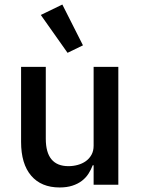

<svg xmlns="http://www.w3.org/2000/svg" viewBox="-20 -815 620 847"><path d="M393 -86H389Q382 -67 370.5 -49Q359 -31 341.5 -17.5Q324 -4 299.5 4Q275 12 243 12Q162 12 117.5 -40Q73 -92 73 -189V-520H182V-203Q182 -82 282 -82Q303 -82 323 -87.5Q343 -93 358.5 -104Q374 -115 383.5 -132Q393 -149 393 -172V-520H502V0H393ZM160 -749 255 -795 346 -615 278 -582Z"/></svg>

Font: IBM Plex Thai Medium
Style: Regular
Weight: 500
Designer: Mike Abbink, Paul van der Laan, Pieter van Rosmalen, Ben Mitchell, Mark Frömberg
Foundry: Bold Monday
Version: Version 1.0